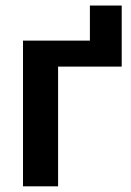

<svg xmlns="http://www.w3.org/2000/svg" viewBox="-20 -656 460 676"><path d="M408.5 -636.5V-421.5H184.5V0H61V-513H296.5V-636.5Z"/></svg>

Font: Lato
Style: Bold
Weight: 700
Designer: Lukasz Dziedzic with Adam Twardoch and Botio Nikoltchev
Foundry: tyPoland Lukasz Dziedzic
Version: Version 2.010; 2014-09-01; http://www.latofonts.com/; ttfaut